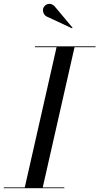

<svg xmlns="http://www.w3.org/2000/svg" viewBox="-60 -995 525 1015"><path d="M185 -908.5 320.5 -845.5 323.5 -848.5 227.5 -963C206.5 -983.5 181 -974 171.5 -957.5C162 -941 169 -918 185 -908.5ZM-40 -4.5V0H280V-4.5H166L334 -745.5H445V-750H125V-745.5H239L71 -4.5Z"/></svg>

Font: Bodoni* 36pt
Style: Italic
Weight: 400
Italic angle: -13°
Version: Version 2.3